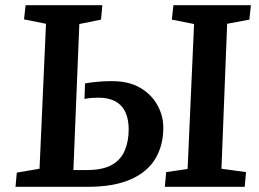

<svg xmlns="http://www.w3.org/2000/svg" viewBox="-20 -723 1002 743"><path d="M158 -631 73 -648 79 -703H376L371 -647L287 -630L264 -65H316Q378 -65 413 -85Q448 -105 463 -141Q478 -177 478 -222Q478 -262 465 -289.5Q452 -317 426 -331Q400 -345 361 -345Q345 -345 333 -344Q321 -343 307 -340L309 -400Q331 -404 346 -405.5Q361 -407 376 -408Q391 -409 414 -409Q478 -409 522 -383.5Q566 -358 589 -316.5Q612 -275 612 -229Q612 -160 581 -108.5Q550 -57 485 -28.5Q420 0 318 0H40L45 -55L133 -70ZM731 -630 645 -647 651 -703H951L945 -647L859 -631L837 -70L932 -57L927 0H618L623 -57L706 -69Z"/></svg>

Font: Literata 18pt SemiBold
Style: Italic
Weight: 600
Italic angle: -2°
Designer: Latin by Veronika Burian and Jose Scaglione. Greek by Irene Vlachou. Cyrillic by Vera Evstafieva
Foundry: TypeTogether
Version: Version 3.103;gftools[0.9.29]